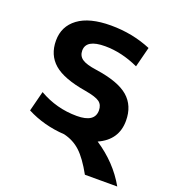

<svg xmlns="http://www.w3.org/2000/svg" viewBox="-126 -628 792 875"><g transform="rotate(20 270.5 -190.0)"><path d="M434 -394Q351 -432 271 -432Q179 -432 179 -378Q179 -352 199 -338Q219 -324 269 -317Q380 -301 428 -259.5Q476 -218 476 -145Q476 -52 387 -12Q486 53 541 150H384Q347 83 313 51.5Q279 20 232 9Q132 3 49 -40L74 -138Q159 -89 257 -89Q344 -89 344 -147Q344 -174 326 -187.5Q308 -201 256 -210Q146 -228 98.5 -269Q51 -310 51 -380Q51 -449 105.5 -489.5Q160 -530 264 -530Q368 -530 459 -492Z"/></g></svg>

Font: M PLUS 1p
Style: Bold
Weight: 700
Version: Version 1.062